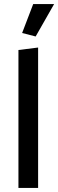

<svg xmlns="http://www.w3.org/2000/svg" viewBox="-20 -917 284 937"><path d="M166 0V-685L70 -673V0ZM154 -739 244 -897H142L88 -756Z"/></svg>

Font: Catamaran Medium
Style: Regular
Weight: 500
Designer: Pria Ravichandran
Version: Version 2.000